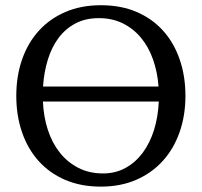

<svg xmlns="http://www.w3.org/2000/svg" viewBox="-20 -693 762 725"><path d="M41.5 -331.1Q41.5 -405.3 63.2 -468Q85 -530.8 126.2 -576.4Q167.5 -622.1 226.8 -647.7Q286.1 -673.3 360.8 -673.3Q437 -673.3 496.3 -647.7Q555.7 -622.1 596.4 -576.4Q637.2 -530.8 658.7 -468Q680.2 -405.3 680.2 -331.1Q680.2 -256.8 658.2 -194.1Q636.2 -131.3 594.7 -85.4Q553.2 -39.6 494.1 -13.9Q435.1 11.7 360.8 11.7Q285.2 11.7 225.8 -13.9Q166.5 -39.6 125.5 -85.4Q84.5 -131.3 63 -194.1Q41.5 -256.8 41.5 -331.1ZM369.1 -38.1Q416.5 -38.1 454.3 -59.1Q492.2 -80.1 519.3 -116.7Q546.4 -153.3 561.8 -202.9Q577.1 -252.4 579.6 -309.6H142.1Q144.5 -252.4 160.6 -202.9Q176.8 -153.3 205.8 -116.7Q234.9 -80.1 275.9 -59.1Q316.9 -38.1 369.1 -38.1ZM353 -624.5Q302.7 -624.5 264.9 -604.5Q227.1 -584.5 201.2 -549.8Q175.3 -515.1 160.6 -467.8Q146 -420.4 142.6 -366.2H578.6Q574.7 -420.4 558.1 -467.8Q541.5 -515.1 512.9 -549.8Q484.4 -584.5 444.3 -604.5Q404.3 -624.5 353 -624.5Z"/></svg>

Font: PT Astra Serif
Style: Regular
Weight: 400
Designer: A.Korolkova, I. Chaeva
Foundry: ParaType Ltd
Version: Version 1.002